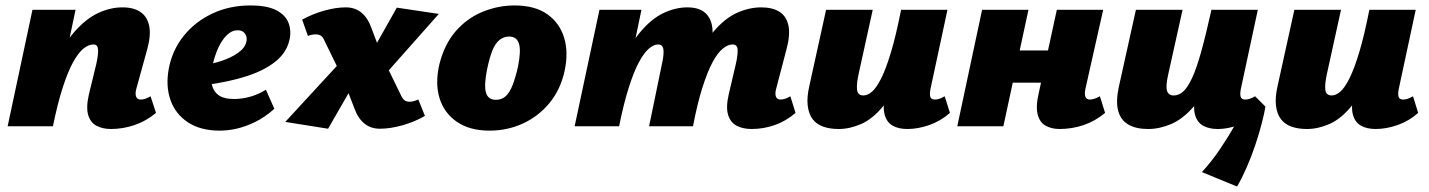

<svg xmlns="http://www.w3.org/2000/svg" viewBox="-20 -463 5239 704"><path d="M387 10Q357 10 334.5 -1.5Q312 -13 303.5 -41Q295 -69 306 -117L333 -228Q341 -264 339.5 -282Q338 -300 323 -300Q304 -300 285 -284Q266 -268 247 -233Q228 -198 209.5 -140.5Q191 -83 174 0H115Q140 -130 175.5 -214.5Q211 -299 253.5 -347Q296 -395 340.5 -415.5Q385 -436 429 -436Q470 -436 495 -419Q520 -402 527 -368Q534 -334 520 -283L480 -138Q475 -120 479 -109Q483 -98 496 -98Q503 -98 511.5 -100.5Q520 -103 532 -110L552 -49Q516 -19 473.5 -4.5Q431 10 387 10ZM8 0 99 -427H257L167 0Z M786 16Q715 16 669 -14.5Q623 -45 605 -96.5Q587 -148 599 -212Q612 -280 654 -332Q696 -384 759 -413.5Q822 -443 898 -443Q960 -443 994 -425Q1028 -407 1038.5 -377.5Q1049 -348 1041 -315Q1030 -269 989 -236.5Q948 -204 884 -183.5Q820 -163 739 -152L722 -223Q756 -228 791.5 -239.5Q827 -251 852.5 -269Q878 -287 883 -309Q886 -320 883 -330Q880 -340 872 -346Q864 -352 851 -352Q830 -352 812 -334.5Q794 -317 780.5 -288Q767 -259 759 -221Q752 -186 756 -158.5Q760 -131 779.5 -115.5Q799 -100 839 -100Q866 -100 896 -108Q926 -116 955 -134L986 -64Q951 -33 915 -15.5Q879 2 846.5 9Q814 16 786 16Z M1373 9Q1339 9 1315.5 -10.5Q1292 -30 1279 -67L1236 -178L1171 -311Q1165 -326 1157.5 -331.5Q1150 -337 1137 -337Q1131 -337 1123 -335.5Q1115 -334 1109 -331L1088 -391Q1126 -412 1169 -424Q1212 -436 1248 -436Q1282 -436 1305.5 -416.5Q1329 -397 1342 -360L1382 -254L1449 -116Q1456 -101 1463 -95.5Q1470 -90 1482 -90Q1490 -90 1498.5 -92.5Q1507 -95 1514 -98L1538 -38Q1500 -16 1455.5 -3.5Q1411 9 1373 9ZM1183 9 1026 -16 1237 -245 1294 -184ZM1386 -183 1328 -245 1435 -435 1589 -412Z M1775 16Q1702 16 1655 -16.5Q1608 -49 1591.5 -103.5Q1575 -158 1591 -227Q1609 -300 1650.5 -348Q1692 -396 1749 -419.5Q1806 -443 1867 -443Q1941 -443 1986.5 -411Q2032 -379 2048.5 -324.5Q2065 -270 2050 -202Q2035 -134 1994.5 -85Q1954 -36 1897 -10Q1840 16 1775 16ZM1798 -97Q1820 -97 1834.5 -110.5Q1849 -124 1859.5 -151Q1870 -178 1879 -217Q1891 -276 1883 -302.5Q1875 -329 1847 -329Q1827 -329 1811.5 -316.5Q1796 -304 1785.5 -278Q1775 -252 1766 -209Q1754 -149 1762 -123Q1770 -97 1798 -97Z M2736 10Q2705 10 2682 -1.5Q2659 -13 2650 -41Q2641 -69 2652 -117L2678 -228Q2686 -264 2684.5 -282Q2683 -300 2666 -300Q2649 -300 2630 -284.5Q2611 -269 2592.5 -234.5Q2574 -200 2555.5 -142Q2537 -84 2521 0H2462Q2487 -130 2521.5 -215Q2556 -300 2597 -348Q2638 -396 2682.5 -416Q2727 -436 2771 -436Q2813 -436 2838.5 -419.5Q2864 -403 2871 -369Q2878 -335 2864 -283L2826 -138Q2821 -120 2825 -109Q2829 -98 2842 -98Q2849 -98 2857.5 -100.5Q2866 -103 2878 -110L2897 -49Q2862 -19 2821 -4.5Q2780 10 2736 10ZM2087 0 2178 -427H2332L2243 0ZM2194 0Q2218 -126 2251.5 -210Q2285 -294 2326 -343.5Q2367 -393 2411.5 -414.5Q2456 -436 2501 -436Q2560 -436 2581.5 -396Q2603 -356 2584 -283L2515 0H2360L2407 -228Q2415 -263 2412.5 -281.5Q2410 -300 2393 -300Q2377 -300 2359 -284.5Q2341 -269 2322.5 -234.5Q2304 -200 2285.5 -142Q2267 -84 2250 0Z M3055 10Q3022 10 2997.5 1Q2973 -8 2959 -27Q2945 -46 2941.5 -76.5Q2938 -107 2948 -150L3009 -427H3180L3129 -195Q3120 -155 3122.5 -134Q3125 -113 3146 -113Q3161 -113 3177 -126.5Q3193 -140 3210.5 -174.5Q3228 -209 3246.5 -270Q3265 -331 3284 -427H3352Q3326 -293 3292 -207.5Q3258 -122 3219 -74.5Q3180 -27 3138 -8.5Q3096 10 3055 10ZM3307 10Q3275 10 3253.5 -2Q3232 -14 3224 -41.5Q3216 -69 3226 -117L3289 -427H3454L3392 -138Q3388 -119 3391 -108.5Q3394 -98 3408 -98Q3415 -98 3423.5 -100.5Q3432 -103 3444 -110L3463 -49Q3429 -19 3387.5 -4.5Q3346 10 3307 10Z M3865 10Q3837 10 3815 -1.5Q3793 -13 3785 -42.5Q3777 -72 3789 -123L3855 -427H4025L3960 -138Q3956 -120 3959.5 -109Q3963 -98 3977 -98Q3983 -98 3991.5 -100.5Q4000 -103 4013 -110L4032 -49Q3996 -19 3953.5 -4.5Q3911 10 3865 10ZM3490 0 3581 -427H3751L3659 0ZM3609 -160 3634 -278H3898L3872 -160Z M4190 10Q4145 10 4117 -6.5Q4089 -23 4080 -56.5Q4071 -90 4082 -143L4145 -427H4316L4263 -188Q4254 -148 4259 -130.5Q4264 -113 4284 -113Q4302 -113 4318 -127Q4334 -141 4350.5 -176Q4367 -211 4384 -272Q4401 -333 4422 -427H4493Q4467 -292 4433 -206.5Q4399 -121 4358.5 -74Q4318 -27 4275 -8.5Q4232 10 4190 10ZM4516 221 4387 168Q4422 130 4452.5 85Q4483 40 4506.5 -2Q4530 -44 4544 -74L4620 -72Q4616 -48 4606.5 -11Q4597 26 4583 68Q4569 110 4551.5 150Q4534 190 4516 221ZM4445 10Q4413 10 4391.5 -2Q4370 -14 4362 -41.5Q4354 -69 4364 -117L4426 -427H4592L4530 -138Q4526 -119 4529 -108.5Q4532 -98 4546 -98Q4553 -98 4561.5 -100.5Q4570 -103 4582 -110L4620 -72Q4581 -30 4534.5 -10Q4488 10 4445 10Z M4772 10Q4739 10 4714.5 1Q4690 -8 4676 -27Q4662 -46 4658.5 -76.5Q4655 -107 4665 -150L4726 -427H4897L4846 -195Q4837 -155 4839.5 -134Q4842 -113 4863 -113Q4878 -113 4894 -126.5Q4910 -140 4927.5 -174.5Q4945 -209 4963.5 -270Q4982 -331 5001 -427H5069Q5043 -293 5009 -207.5Q4975 -122 4936 -74.5Q4897 -27 4855 -8.5Q4813 10 4772 10ZM5024 10Q4992 10 4970.5 -2Q4949 -14 4941 -41.5Q4933 -69 4943 -117L5006 -427H5171L5109 -138Q5105 -119 5108 -108.5Q5111 -98 5125 -98Q5132 -98 5140.5 -100.5Q5149 -103 5161 -110L5180 -49Q5146 -19 5104.5 -4.5Q5063 10 5024 10Z"/></svg>

Font: Ysabeau Black
Style: Italic
Weight: 900
Italic angle: -12°
Version: Version 2.000;gftools[0.9.27.dev2+g8671c4b]